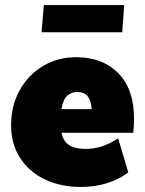

<svg xmlns="http://www.w3.org/2000/svg" viewBox="-20 -733 577 762"><path d="M512 -261Q512 -235 509 -206H224Q231 -172 254.5 -157Q278 -142 318 -142Q354 -142 385.5 -152.5Q417 -163 449 -184L489 -49Q455 -22 406 -6.5Q357 9 302 9Q220 9 157 -21.5Q94 -52 59 -107.5Q24 -163 24 -236Q24 -314 58.5 -375.5Q93 -437 151.5 -471.5Q210 -506 281 -506Q387 -506 449.5 -442.5Q512 -379 512 -261ZM224 -300H344Q341 -336 327 -352Q313 -368 287 -368Q262 -368 246 -352.5Q230 -337 224 -300ZM154 -713H473L465 -605H145Z"/></svg>

Font: Nunito Sans Heavy Heavy
Style: Italic
Weight: 400
Italic angle: -4.541°
Designer: Vernon Adams
Foundry: Vernon Adams
Version: Version 2.002